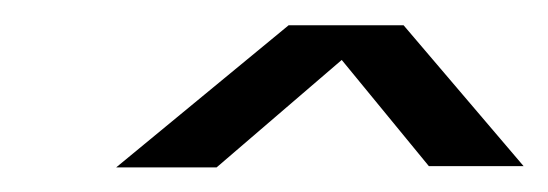

<svg xmlns="http://www.w3.org/2000/svg" viewBox="-20 -743 434 152"><path d="M72 -610.5H151.5L282.5 -723H208.5ZM319.5 -611.5H394.5L299.5 -723H228Z"/></svg>

Font: Anybody UltraCondensed Thin Medium
Style: Italic
Weight: 500
Italic angle: -10°
Version: Version 1.111